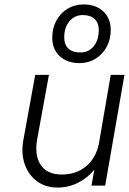

<svg xmlns="http://www.w3.org/2000/svg" viewBox="-20 -838 582 867"><path d="M480 -703Q480 -660 461.5 -626Q443 -592 411 -572.5Q379 -553 339 -553Q283 -553 249.5 -584.5Q216 -616 216 -668Q216 -711 234.5 -745Q253 -779 285 -798.5Q317 -818 357 -818Q413 -818 446.5 -786.5Q480 -755 480 -703ZM270 -669Q270 -636 289 -618.5Q308 -601 343 -601Q380 -601 403 -629Q426 -657 426 -702Q426 -735 407 -752.5Q388 -770 354 -770Q317 -770 293.5 -742Q270 -714 270 -669ZM148 -210Q135 -136 164 -93Q193 -50 259 -50Q324 -50 368 -86.5Q412 -123 426 -186L480 -500H542L455 0H393L406 -72Q375 -34 332 -12.5Q289 9 240 9Q185 9 146.5 -20Q108 -49 91.5 -97Q75 -145 85 -203L139 -500H201Z"/></svg>

Font: Overused Grotesk Book
Style: Italic
Weight: 350
Italic angle: -10°
Version: Version 0.003